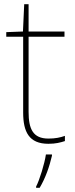

<svg xmlns="http://www.w3.org/2000/svg" viewBox="-20 -772 359 920"><path d="M212 -108C138 -108 117 -154 117 -236V-596H289V-621H117V-752H96L90 -621L10 -618V-596H91V-233C91 -140 119 -83 212 -83C247 -83 269 -89 291 -96V-121C269 -113 245 -108 212 -108ZM229 -26V-32H200C194 11 169 92 153 122V128H170C198 81 217 26 229 -26Z"/></svg>

Font: Noto Sans Telugu UI Thin
Style: Regular
Weight: 100
Designer: Jelle Bosma - Monotype Design Team
Foundry: Monotype Imaging Inc.
Version: Version 2.005